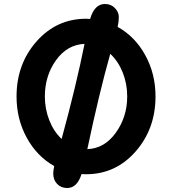

<svg xmlns="http://www.w3.org/2000/svg" viewBox="-20 -859 863 963"><path d="M412 -765 432 -764Q454 -839 506 -839Q537 -839 556.5 -818.5Q576 -798 576 -774Q576 -750 570 -724Q657 -676 708.5 -582.5Q760 -489 760 -375Q760 -213 660 -99Q560 15 411 15L389 14Q367 84 317 84Q286 84 266.5 63.5Q247 43 247 11Q247 -3 252 -26Q165 -75 114 -168.5Q63 -262 63 -375Q63 -538 163.5 -651.5Q264 -765 412 -765ZM618 -375Q618 -439 595.5 -495.5Q573 -552 533 -589Q478 -395 418 -111Q504 -114 561 -193.5Q618 -273 618 -375ZM289 -162Q362 -429 404 -639Q317 -635 261 -557Q205 -479 205 -375Q205 -313 227 -256.5Q249 -200 289 -162Z"/></svg>

Font: Delius Unicase
Style: Bold
Weight: 700
Designer: Natalia Raices
Foundry: Natalia Raices
Version: Version 1.001